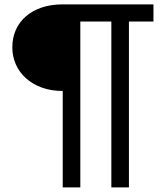

<svg xmlns="http://www.w3.org/2000/svg" viewBox="-20 -736 740 857"><path d="M665 -640H555.5V100.5H477V-640H338.5V100.5H260V-330Q208 -330 166.5 -345.2Q125 -360.5 95.8 -386.8Q66.5 -413 50.8 -448.5Q35 -484 35 -524.5Q35 -567.5 50.8 -602.8Q66.5 -638 95.8 -663.2Q125 -688.5 166.5 -702.5Q208 -716.5 260 -716.5H665Z"/></svg>

Font: Lato-Regular
Style: Regular
Weight: 400
Designer: Lukasz Dziedzic with Adam Twardoch and Botio Nikoltchev
Foundry: tyPoland Lukasz Dziedzic
Version: Version 2.015; 2015-08-06; http://www.latofonts.com/